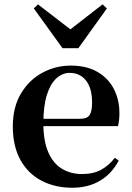

<svg xmlns="http://www.w3.org/2000/svg" viewBox="-20 -857 612 893"><path d="M316.2 16.2Q235.8 16.2 173.2 -16.5Q110.6 -49.1 75.1 -113Q39.6 -176.9 39.6 -268.8Q39.6 -358.8 77.6 -422.2Q115.5 -485.7 177.2 -518.8Q238.9 -551.9 309.4 -551.9Q383.1 -551.9 433.5 -522.5Q483.8 -493.1 509.6 -443.2Q535.4 -393.3 535.4 -330.9Q535.4 -296.1 528.7 -270.2H98.1V-304.6H353.4Q385.5 -304.6 396.9 -322.2Q408.3 -339.8 408.3 -380.4Q408.3 -446.3 380.2 -482.2Q352.1 -518 304.1 -518Q270.7 -518 242.6 -492.9Q214.6 -467.8 198.1 -416Q181.7 -364.1 181.7 -282.7Q181.7 -200.5 204.9 -148.2Q228 -95.8 268.8 -71.7Q309.5 -47.5 361.4 -47.5Q414.4 -47.5 450.9 -67.7Q487.3 -87.9 514.2 -123.2L532.1 -109.9Q500.6 -49.8 445.7 -16.8Q390.7 16.2 316.2 16.2ZM156.6 -836.7 344.7 -691.7H270.6L457 -836.7L477.1 -817.8L344.4 -632.7H270.9L137.2 -817.8Z"/></svg>

Font: Noto Serif SC ExtraLight
Style: Regular
Weight: 200
Designer: Ryoko NISHIZUKA 西塚涼子 (kana & ideographs); Frank Grießhammer (Latin, Greek & Cyrillic); Wenlong ZHANG 张文龙 (bopomofo); San
Foundry: Adobe
Version: Version 2.002-H1;hotconv 1.1.0;makeotfexe 2.6.0